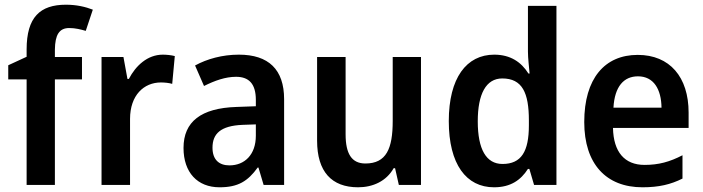

<svg xmlns="http://www.w3.org/2000/svg" viewBox="-20 -785 2985 815"><path d="M328 -448V-543H213V-575C214 -637 231 -666 274 -666C300 -666 323 -660 344 -654L374 -744C343 -756 305 -765 260 -765C150 -765 93 -712 93 -575V-544L15 -508V-448H93V0H213V-448Z M671 -553C606 -553 556 -506 527 -450H521L504 -543H411V0H532V-280C532 -381 591 -435 663 -435C679 -435 698 -433 711 -429L722 -547C707 -551 687 -553 671 -553Z M994 -553C924 -553 859 -535 808 -507L846 -420C892 -443 937 -459 982 -459C1036 -459 1066 -430 1066 -361V-334L983 -331C834 -326 759 -269 759 -157C759 -53 818 10 912 10C991 10 1032 -16 1074 -74H1077L1099 0H1186V-364C1186 -490 1120 -553 994 -553ZM1009 -255 1066 -257V-209C1066 -128 1018 -83 954 -83C911 -83 882 -106 882 -158C882 -217 916 -251 1009 -255Z M1767 -543H1647V-272C1647 -154 1620 -91 1531 -91C1473 -91 1447 -132 1447 -215V-543H1326V-188C1326 -56 1388 10 1500 10C1563 10 1620 -16 1651 -71H1657L1673 0H1767Z M2077 10C2148 10 2191 -21 2221 -68H2227L2247 0H2342V-760H2221V-566C2221 -537 2226 -499 2228 -473H2223C2193 -521 2147 -553 2078 -553C1960 -553 1885 -454 1885 -271C1885 -88 1959 10 2077 10ZM2113 -89C2044 -89 2008 -151 2008 -270C2008 -386 2043 -452 2112 -452C2197 -452 2225 -391 2225 -274V-253C2225 -142 2193 -89 2113 -89Z M2687 -552C2547 -552 2460 -452 2460 -267C2460 -89 2553 10 2707 10C2777 10 2827 -2 2877 -27V-126C2823 -98 2776 -85 2716 -85C2631 -85 2584 -140 2582 -242H2903V-307C2903 -458 2823 -552 2687 -552ZM2688 -461C2755 -461 2787 -406 2788 -328H2584C2589 -418 2628 -461 2688 -461Z"/></svg>

Font: Noto Sans Devanagari UI SemiCondensed SemiBold
Style: Regular
Weight: 600
Width: 4
Designer: Jelle Bosma - Monotype Design Team
Foundry: Monotype Imaging Inc.
Version: Version 2.004